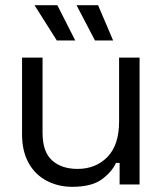

<svg xmlns="http://www.w3.org/2000/svg" viewBox="-20 -711 628 740"><path d="M65 -193V-489H144V-199Q144 -126 180.5 -93Q217 -60 279 -60Q349 -60 394 -106Q439 -152 439 -243V-489H518V0H441V-83H427Q411 -48 372 -19.5Q333 9 258 9Q205 9 160.5 -14Q116 -37 90.5 -82.5Q65 -128 65 -193ZM199 -555 113 -691H201L270 -555ZM358 -691 416 -555H346L275 -691Z"/></svg>

Font: Space Grotesk Frontify
Style: Regular
Weight: 400
Designer: Florian Karsten
Version: Version 2.000